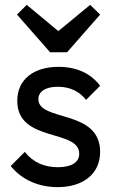

<svg xmlns="http://www.w3.org/2000/svg" viewBox="-20 -760 467 790"><path d="M217 10C324 10 392 -46 392 -135C392 -312 138 -258 138 -352C138 -383 166 -403 218 -403C268 -403 307 -384 334 -349L392 -407C354 -458 295 -485 221 -485C116 -485 51 -431 51 -345C51 -172 306 -231 306 -127C306 -92 274 -72 218 -72C162 -72 116 -92 82 -135L24 -77C68 -22 137 10 217 10ZM50 -700 186 -545H256L392 -700L351 -740L220 -632L90 -740Z"/></svg>

Font: MV Cash
Style: Regular
Weight: 400
Designer: Rodrigo Fuenzalida
Foundry: fragTYPE
Version: Version 1.100;Glyphs 3.1.2 (3151)